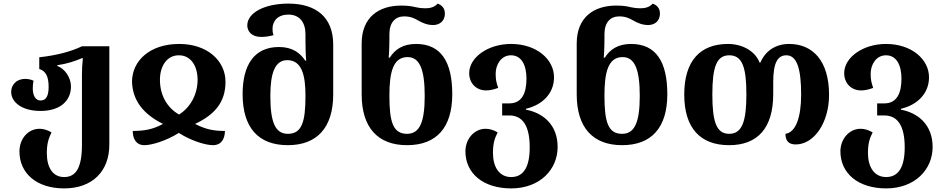

<svg xmlns="http://www.w3.org/2000/svg" viewBox="-20 -793 5241 1066"><path d="M336 253C494 253 587 157 587 10V-536H435C370 -505 290 -485 198 -475V-410C234 -399 250 -368 250 -311C250 -262 237 -235 205 -235C178 -235 162 -262 162 -301C162 -316 163 -331 166 -345C152 -352 132 -355 122 -355C65 -355 42 -316 42 -283C42 -226 101 -177 205 -177C315 -177 374 -234 374 -313C374 -364 338 -413 298 -427V-431C348 -438 393 -452 435 -470H440C436 -433 435 -403 435 -375V10C435 138 402 190 336 190C273 190 240 137 240 57C240 6 249 -23 266 -58C242 -72 220 -78 200 -78C135 -78 88 -22 88 48C88 169 183 253 336 253Z M782 13C821 13 901 -10 973 -55C1043 -10 1123 13 1162 13C1211 13 1228 -24 1229 -66C1172 -66 1127 -72 1063 -105C1176 -158 1232 -229 1232 -339C1232 -453 1134 -549 975 -549C809 -549 713 -453 713 -339C716 -235 776 -159 885 -105C827 -73 777 -66 717 -66C717 -22 736 13 782 13ZM974 -157C905 -197 868 -267 868 -350C868 -424 905 -486 973 -486C1041 -486 1077 -425 1077 -350C1077 -271 1039 -198 974 -157Z M1578 13C1739 13 1830 -83 1830 -269V-546C1830 -697 1735 -773 1581 -773C1449 -773 1353 -722 1353 -652C1353 -621 1375 -588 1430 -588C1451 -588 1476 -591 1499 -598C1494 -609 1493 -622 1493 -633C1493 -678 1524 -712 1581 -712C1644 -712 1676 -668 1676 -603V-568C1676 -538 1677 -487 1680 -456H1675C1646 -500 1603 -532 1529 -532C1390 -532 1327 -431 1327 -270C1327 -85 1414 13 1578 13ZM1578 -50C1506 -50 1481 -119 1481 -261C1481 -386 1506 -459 1575 -459C1657 -459 1676 -372 1676 -262C1676 -118 1657 -50 1578 -50Z M2240 13C2404 13 2491 -85 2491 -270C2491 -449 2429 -549 2290 -549C2215 -549 2172 -517 2144 -473H2138C2141 -505 2142 -550 2142 -573V-603C2142 -668 2174 -702 2224 -702C2258 -702 2281 -692 2304 -678C2327 -665 2353 -654 2385 -654C2415 -654 2450 -671 2450 -718C2450 -747 2434 -764 2410 -773C2390 -751 2365 -747 2340 -747C2322 -747 2306 -749 2288 -753C2265 -759 2241 -762 2207 -762C2083 -762 1988 -697 1988 -552V-269C1988 -83 2079 13 2240 13ZM2240 -50C2161 -50 2142 -118 2142 -262C2142 -389 2161 -476 2243 -476C2312 -476 2338 -403 2338 -261C2338 -119 2312 -50 2240 -50Z M2818 253C2978 253 3076 148 3076 23C3076 -102 2993 -167 2900 -184V-189C2993 -211 3056 -275 3056 -364C3056 -463 2960 -549 2817 -549C2689 -549 2585 -474 2585 -387C2585 -333 2622 -291 2679 -291C2700 -291 2722 -296 2746 -305C2736 -334 2732 -350 2732 -384C2732 -434 2762 -486 2817 -486C2877 -486 2903 -429 2903 -356C2903 -275 2877 -219 2808 -219H2768V-152H2808C2882 -152 2921 -94 2921 25C2921 134 2887 190 2818 190C2751 190 2717 133 2717 57C2717 6 2725 -23 2743 -58C2719 -72 2697 -78 2676 -78C2611 -78 2564 -19 2564 47C2564 169 2662 253 2818 253Z M3434 13C3598 13 3685 -85 3685 -270C3685 -449 3623 -549 3484 -549C3409 -549 3366 -517 3338 -473H3332C3335 -505 3336 -550 3336 -573V-603C3336 -668 3368 -702 3418 -702C3452 -702 3475 -692 3498 -678C3521 -665 3547 -654 3579 -654C3609 -654 3644 -671 3644 -718C3644 -747 3628 -764 3604 -773C3584 -751 3559 -747 3534 -747C3516 -747 3500 -749 3482 -753C3459 -759 3435 -762 3401 -762C3277 -762 3182 -697 3182 -552V-269C3182 -83 3273 13 3434 13ZM3434 -50C3355 -50 3336 -118 3336 -262C3336 -389 3355 -476 3437 -476C3506 -476 3532 -403 3532 -261C3532 -119 3506 -50 3434 -50Z M4028 13C4185 13 4273 -80 4273 -271V-338C4273 -443 4297 -486 4346 -486C4406 -486 4428 -407 4428 -268C4428 -138 4397 -58 4341 -50C4341 -13 4357 9 4398 9C4500 9 4583 -112 4583 -266C4583 -455 4493 -549 4361 -549C4284 -549 4228 -508 4202 -446H4197C4173 -509 4102 -549 4022 -549C3868 -549 3779 -456 3779 -268C3779 -82 3868 13 4028 13ZM4029 -50C3959 -50 3935 -113 3935 -268C3935 -423 3959 -486 4029 -486C4102 -486 4124 -418 4124 -269C4124 -124 4102 -50 4029 -50Z M4900 253C5060 253 5158 148 5158 23C5158 -102 5075 -167 4982 -184V-189C5075 -211 5138 -275 5138 -364C5138 -463 5042 -549 4899 -549C4771 -549 4667 -474 4667 -387C4667 -333 4704 -291 4761 -291C4782 -291 4804 -296 4828 -305C4818 -334 4814 -350 4814 -384C4814 -434 4844 -486 4899 -486C4959 -486 4985 -429 4985 -356C4985 -275 4959 -219 4890 -219H4850V-152H4890C4964 -152 5003 -94 5003 25C5003 134 4969 190 4900 190C4833 190 4799 133 4799 57C4799 6 4807 -23 4825 -58C4801 -72 4779 -78 4758 -78C4693 -78 4646 -19 4646 47C4646 169 4744 253 4900 253Z"/></svg>

Font: Noto Serif Georgian Bold
Style: Regular
Weight: 700
Designer: Monotype Design Team, Akaki Razmadze
Foundry: Google LLC
Version: Version 2.003